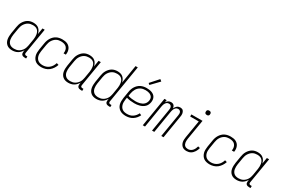

<svg xmlns="http://www.w3.org/2000/svg" viewBox="84 -1854 4332 2964"><g transform="rotate(30 2250.0 -372.5)"><path d="M182 8Q155 8 130 1Q105 -6 85.5 -22Q66 -38 54 -60.5Q42 -83 38 -108.5Q34 -134 35 -161Q36 -188 40 -215L60 -335Q64 -359 71 -383Q78 -407 91 -429.5Q104 -452 122 -471.5Q140 -491 162 -504Q184 -517 208.5 -522.5Q233 -528 257 -528Q285 -528 310.5 -521Q336 -514 355 -497.5Q374 -481 386 -458Q398 -435 403 -410L421 -520H461L385 -64Q384 -57 385 -50Q386 -43 390.5 -38Q395 -33 402 -31Q409 -29 416 -29H435L434 8H409Q394 8 380 4Q366 0 356.5 -10Q347 -20 345 -34.5Q343 -49 345 -64L350 -91Q337 -69 319 -49Q301 -29 278.5 -16Q256 -3 231 2.5Q206 8 182 8ZM196 -29Q216 -29 236.5 -33Q257 -37 276 -47.5Q295 -58 311 -73.5Q327 -89 338.5 -107.5Q350 -126 356 -146.5Q362 -167 366 -187L386 -307Q389 -329 389.5 -351Q390 -373 386.5 -394Q383 -415 374 -434Q365 -453 349.5 -466.5Q334 -480 313 -485.5Q292 -491 270 -491Q250 -491 229 -487Q208 -483 188.5 -472Q169 -461 153.5 -445Q138 -429 126.5 -410Q115 -391 109 -370.5Q103 -350 99 -329L79 -209Q76 -188 75.5 -166Q75 -144 78.5 -123Q82 -102 91.5 -84Q101 -66 116.5 -53Q132 -40 153 -34.5Q174 -29 196 -29Z M703 8Q675 8 647.5 2Q620 -4 598.5 -18.5Q577 -33 562.5 -55.5Q548 -78 541 -104Q534 -130 535 -158.5Q536 -187 540 -215L560 -335Q564 -361 572.5 -385.5Q581 -410 595 -433Q609 -456 628.5 -475Q648 -494 672 -506Q696 -518 722 -523Q748 -528 773 -528Q797 -528 821 -524.5Q845 -521 865.5 -511Q886 -501 901.5 -485Q917 -469 926 -448Q935 -427 937.5 -403.5Q940 -380 936 -356L935 -350H895V-354Q900 -383 894 -410Q888 -437 870.5 -456.5Q853 -476 826 -483.5Q799 -491 770 -491Q750 -491 729 -487Q708 -483 688.5 -472Q669 -461 653.5 -445Q638 -429 626.5 -410Q615 -391 609 -370.5Q603 -350 599 -329L579 -209Q576 -187 575 -164.5Q574 -142 579 -121Q584 -100 595 -81.5Q606 -63 623.5 -51Q641 -39 662.5 -34Q684 -29 707 -29Q735 -29 763.5 -38Q792 -47 816 -66.5Q840 -86 856 -112.5Q872 -139 880 -167L917 -156Q906 -122 885.5 -90.5Q865 -59 836.5 -36Q808 -13 772.5 -2.5Q737 8 703 8Z M1182 8Q1155 8 1130 1Q1105 -6 1085.5 -22Q1066 -38 1054 -60.5Q1042 -83 1038 -108.5Q1034 -134 1035 -161Q1036 -188 1040 -215L1060 -335Q1064 -359 1071 -383Q1078 -407 1091 -429.5Q1104 -452 1122 -471.5Q1140 -491 1162 -504Q1184 -517 1208.5 -522.5Q1233 -528 1257 -528Q1285 -528 1310.5 -521Q1336 -514 1355 -497.5Q1374 -481 1386 -458Q1398 -435 1403 -410L1421 -520H1461L1385 -64Q1384 -57 1385 -50Q1386 -43 1390.5 -38Q1395 -33 1402 -31Q1409 -29 1416 -29H1435L1434 8H1409Q1394 8 1380 4Q1366 0 1356.5 -10Q1347 -20 1345 -34.5Q1343 -49 1345 -64L1350 -91Q1337 -69 1319 -49Q1301 -29 1278.5 -16Q1256 -3 1231 2.5Q1206 8 1182 8ZM1196 -29Q1216 -29 1236.5 -33Q1257 -37 1276 -47.5Q1295 -58 1311 -73.5Q1327 -89 1338.5 -107.5Q1350 -126 1356 -146.5Q1362 -167 1366 -187L1386 -307Q1389 -329 1389.5 -351Q1390 -373 1386.5 -394Q1383 -415 1374 -434Q1365 -453 1349.5 -466.5Q1334 -480 1313 -485.5Q1292 -491 1270 -491Q1250 -491 1229 -487Q1208 -483 1188.5 -472Q1169 -461 1153.5 -445Q1138 -429 1126.5 -410Q1115 -391 1109 -370.5Q1103 -350 1099 -329L1079 -209Q1076 -188 1075.5 -166Q1075 -144 1078.5 -123Q1082 -102 1091.5 -84Q1101 -66 1116.5 -53Q1132 -40 1153 -34.5Q1174 -29 1196 -29Z M1682 8Q1655 8 1630 1Q1605 -6 1585.5 -22Q1566 -38 1554 -60.5Q1542 -83 1538 -108.5Q1534 -134 1535 -161Q1536 -188 1540 -215L1560 -335Q1564 -359 1571 -383Q1578 -407 1591 -429.5Q1604 -452 1622 -471.5Q1640 -491 1662 -504Q1684 -517 1708.5 -522.5Q1733 -528 1757 -528Q1785 -528 1810.5 -521Q1836 -514 1855 -497.5Q1874 -481 1886 -458Q1898 -435 1903 -410L1956 -735H1996L1885 -64Q1884 -57 1885 -50Q1886 -43 1890.5 -38Q1895 -33 1902 -31Q1909 -29 1916 -29H1935L1934 8H1909Q1894 8 1880 4Q1866 0 1856.5 -10Q1847 -20 1845 -34.5Q1843 -49 1845 -64L1850 -91Q1837 -69 1819 -49Q1801 -29 1778.5 -16Q1756 -3 1731 2.5Q1706 8 1682 8ZM1696 -29Q1716 -29 1736.5 -33Q1757 -37 1776 -47.5Q1795 -58 1811 -73.5Q1827 -89 1838.5 -107.5Q1850 -126 1856 -146.5Q1862 -167 1866 -187L1886 -307Q1889 -329 1889.5 -351Q1890 -373 1886.5 -394Q1883 -415 1874 -434Q1865 -453 1849.5 -466.5Q1834 -480 1813 -485.5Q1792 -491 1770 -491Q1750 -491 1729 -487Q1708 -483 1688.5 -472Q1669 -461 1653.5 -445Q1638 -429 1626.5 -410Q1615 -391 1609 -370.5Q1603 -350 1599 -329L1579 -209Q1576 -188 1575.5 -166Q1575 -144 1578.5 -123Q1582 -102 1591.5 -84Q1601 -66 1616.5 -53Q1632 -40 1653 -34.5Q1674 -29 1696 -29Z M2207 8Q2179 8 2151.5 2Q2124 -4 2101.5 -18.5Q2079 -33 2063.5 -55Q2048 -77 2041.5 -103.5Q2035 -130 2035.5 -158.5Q2036 -187 2040 -215L2060 -335Q2064 -361 2072.5 -386Q2081 -411 2095 -433.5Q2109 -456 2129 -475Q2149 -494 2173.5 -506Q2198 -518 2224 -523Q2250 -528 2275 -528Q2298 -528 2321 -525Q2344 -522 2365.5 -514.5Q2387 -507 2404.5 -493.5Q2422 -480 2432.5 -461Q2443 -442 2445.5 -418.5Q2448 -395 2444 -372Q2440 -349 2430 -326.5Q2420 -304 2402 -286.5Q2384 -269 2362 -257.5Q2340 -246 2317 -239.5Q2294 -233 2270.5 -230.5Q2247 -228 2225 -228Q2189 -228 2154 -232Q2119 -236 2085 -246L2079 -209Q2076 -187 2075.5 -164Q2075 -141 2080.5 -119.5Q2086 -98 2097.5 -80Q2109 -62 2126.5 -50Q2144 -38 2166 -33.5Q2188 -29 2211 -29Q2236 -29 2261.5 -35Q2287 -41 2309 -56Q2331 -71 2348.5 -92Q2366 -113 2377 -137L2411 -121Q2397 -92 2376 -67Q2355 -42 2327.5 -24.5Q2300 -7 2269 0.5Q2238 8 2207 8ZM2225 -264Q2243 -264 2262 -266Q2281 -268 2300 -273Q2319 -278 2337 -287Q2355 -296 2369.5 -309.5Q2384 -323 2393 -341Q2402 -359 2405 -377Q2408 -395 2406 -412.5Q2404 -430 2395 -443.5Q2386 -457 2372.5 -466.5Q2359 -476 2343 -481.5Q2327 -487 2310 -489Q2293 -491 2275 -491Q2254 -491 2233 -487Q2212 -483 2192 -472.5Q2172 -462 2155.5 -446Q2139 -430 2128 -411Q2117 -392 2110 -371Q2103 -350 2099 -329L2092 -283Q2123 -273 2156.5 -268.5Q2190 -264 2225 -264ZM2286 -589 2261 -611 2388 -753 2419 -727Z M2509 0 2595 -520H2635L2628 -478Q2635 -489 2644 -498.5Q2653 -508 2663.5 -515Q2674 -522 2686.5 -525Q2699 -528 2711 -528Q2726 -528 2739.5 -523.5Q2753 -519 2762 -509Q2771 -499 2776 -486Q2781 -473 2783 -459Q2789 -473 2798 -486Q2807 -499 2819.5 -509Q2832 -519 2846.5 -523.5Q2861 -528 2876 -528Q2890 -528 2904 -523.5Q2918 -519 2926.5 -509.5Q2935 -500 2940.5 -487Q2946 -474 2948 -460Q2950 -446 2949 -431.5Q2948 -417 2945 -403L2879 0H2839L2907 -410Q2909 -424 2909 -438.5Q2909 -453 2903 -465.5Q2897 -478 2885 -485Q2873 -492 2858 -492Q2847 -492 2836.5 -488.5Q2826 -485 2817 -477Q2808 -469 2801.5 -459.5Q2795 -450 2791 -439.5Q2787 -429 2784 -418Q2781 -407 2779 -396L2714 0H2674L2742 -410Q2744 -424 2744 -438.5Q2744 -453 2738 -465.5Q2732 -478 2720 -485Q2708 -492 2693 -492Q2682 -492 2671.5 -488.5Q2661 -485 2652 -477Q2643 -469 2636.5 -459.5Q2630 -450 2626 -439.5Q2622 -429 2619 -418Q2616 -407 2614 -396L2549 0Z M3291 8Q3269 8 3248.5 2.5Q3228 -3 3213 -16Q3198 -29 3188 -47Q3178 -65 3174 -86Q3170 -107 3171.5 -128.5Q3173 -150 3176 -172L3228 -483H3075V-520H3274L3215 -166Q3213 -150 3212 -134Q3211 -118 3213 -102.5Q3215 -87 3221 -73Q3227 -59 3238 -48.5Q3249 -38 3264.5 -33.5Q3280 -29 3296 -29Q3317 -29 3338 -38.5Q3359 -48 3374 -65.5Q3389 -83 3398.5 -103.5Q3408 -124 3413 -145L3449 -136Q3445 -118 3437.5 -100Q3430 -82 3419.5 -65.5Q3409 -49 3395 -34.5Q3381 -20 3364.5 -10.5Q3348 -1 3329 3.5Q3310 8 3291 8ZM3286 -631Q3276 -631 3267.5 -634Q3259 -637 3253.5 -644Q3248 -651 3247 -660.5Q3246 -670 3247 -680Q3248 -686 3251 -692Q3254 -698 3260 -702Q3266 -706 3272.5 -707.5Q3279 -709 3285 -709Q3295 -709 3303.5 -706Q3312 -703 3317.5 -696Q3323 -689 3324.5 -679.5Q3326 -670 3324 -660Q3323 -654 3320 -648Q3317 -642 3311.5 -638Q3306 -634 3299 -632.5Q3292 -631 3286 -631Z M3703 8Q3675 8 3647.5 2Q3620 -4 3598.5 -18.5Q3577 -33 3562.5 -55.5Q3548 -78 3541 -104Q3534 -130 3535 -158.5Q3536 -187 3540 -215L3560 -335Q3564 -361 3572.5 -385.5Q3581 -410 3595 -433Q3609 -456 3628.5 -475Q3648 -494 3672 -506Q3696 -518 3722 -523Q3748 -528 3773 -528Q3797 -528 3821 -524.5Q3845 -521 3865.5 -511Q3886 -501 3901.5 -485Q3917 -469 3926 -448Q3935 -427 3937.5 -403.5Q3940 -380 3936 -356L3935 -350H3895V-354Q3900 -383 3894 -410Q3888 -437 3870.5 -456.5Q3853 -476 3826 -483.5Q3799 -491 3770 -491Q3750 -491 3729 -487Q3708 -483 3688.5 -472Q3669 -461 3653.5 -445Q3638 -429 3626.5 -410Q3615 -391 3609 -370.5Q3603 -350 3599 -329L3579 -209Q3576 -187 3575 -164.5Q3574 -142 3579 -121Q3584 -100 3595 -81.5Q3606 -63 3623.5 -51Q3641 -39 3662.5 -34Q3684 -29 3707 -29Q3735 -29 3763.5 -38Q3792 -47 3816 -66.5Q3840 -86 3856 -112.5Q3872 -139 3880 -167L3917 -156Q3906 -122 3885.5 -90.5Q3865 -59 3836.5 -36Q3808 -13 3772.5 -2.5Q3737 8 3703 8Z M4182 8Q4155 8 4130 1Q4105 -6 4085.5 -22Q4066 -38 4054 -60.5Q4042 -83 4038 -108.5Q4034 -134 4035 -161Q4036 -188 4040 -215L4060 -335Q4064 -359 4071 -383Q4078 -407 4091 -429.5Q4104 -452 4122 -471.5Q4140 -491 4162 -504Q4184 -517 4208.5 -522.5Q4233 -528 4257 -528Q4285 -528 4310.5 -521Q4336 -514 4355 -497.5Q4374 -481 4386 -458Q4398 -435 4403 -410L4421 -520H4461L4385 -64Q4384 -57 4385 -50Q4386 -43 4390.5 -38Q4395 -33 4402 -31Q4409 -29 4416 -29H4435L4434 8H4409Q4394 8 4380 4Q4366 0 4356.5 -10Q4347 -20 4345 -34.5Q4343 -49 4345 -64L4350 -91Q4337 -69 4319 -49Q4301 -29 4278.5 -16Q4256 -3 4231 2.5Q4206 8 4182 8ZM4196 -29Q4216 -29 4236.5 -33Q4257 -37 4276 -47.5Q4295 -58 4311 -73.5Q4327 -89 4338.5 -107.5Q4350 -126 4356 -146.5Q4362 -167 4366 -187L4386 -307Q4389 -329 4389.5 -351Q4390 -373 4386.5 -394Q4383 -415 4374 -434Q4365 -453 4349.5 -466.5Q4334 -480 4313 -485.5Q4292 -491 4270 -491Q4250 -491 4229 -487Q4208 -483 4188.5 -472Q4169 -461 4153.5 -445Q4138 -429 4126.5 -410Q4115 -391 4109 -370.5Q4103 -350 4099 -329L4079 -209Q4076 -188 4075.5 -166Q4075 -144 4078.5 -123Q4082 -102 4091.5 -84Q4101 -66 4116.5 -53Q4132 -40 4153 -34.5Q4174 -29 4196 -29Z"/></g></svg>

Font: Iosevka Extralight
Style: Italic
Weight: 200
Italic angle: -9°
Monospace: yes
Designer: Belleve Invis
Foundry: Belleve Invis
Version: Version 32.5.0; ttfautohint (v1.8.4)